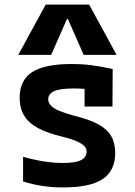

<svg xmlns="http://www.w3.org/2000/svg" viewBox="-20 -810 590 840"><path d="M256 10Q208 10 165.5 3.5Q123 -3 81 -16V-124Q127 -111 171 -104Q215 -97 256 -97Q310 -97 334.5 -109.5Q359 -122 359 -147Q359 -161 348.5 -171.5Q338 -182 315.5 -192Q293 -202 257 -211Q188 -227 146.5 -249.5Q105 -272 85.5 -304.5Q66 -337 66 -382Q66 -459 120.5 -494.5Q175 -530 295 -530Q338 -530 378 -525Q418 -520 473 -508L472 -344H350V-484L403 -416Q370 -420 346.5 -421.5Q323 -423 303 -423Q244 -423 217.5 -411.5Q191 -400 191 -375Q191 -361 202.5 -348.5Q214 -336 238.5 -325.5Q263 -315 303 -304Q370 -288 409.5 -266.5Q449 -245 466.5 -214.5Q484 -184 484 -141Q484 -63 429 -26.5Q374 10 256 10ZM60 -570 180 -790H370L490 -570H346L277 -727H273L204 -570Z"/></svg>

Font: M PLUS Code Latin SemiExpanded SemiBold
Style: Regular
Weight: 600
Width: 6
Designer: Coji Morishita
Foundry: UNDERFOREST DESIGN
Version: Version 1.002; ttfautohint (v1.8.3)